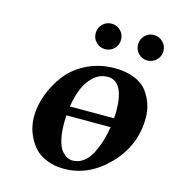

<svg xmlns="http://www.w3.org/2000/svg" viewBox="-97 -698 713 789"><g transform="rotate(15 259.5 -303.5)"><path d="M243.9 -524.4Q228 -540 228 -563Q228 -585.9 243.9 -601.6Q259.8 -617.2 282 -617.2Q304.2 -617.2 320.1 -601.6Q335.9 -585.9 335.9 -563Q335.9 -540 320.1 -524.4Q304.2 -508.8 282 -508.8Q259.8 -508.8 243.9 -524.4ZM424.1 -524.4Q408.2 -540 408.2 -563Q408.2 -585.9 424.1 -601.6Q439.9 -617.2 461.9 -617.2Q483.9 -617.2 500 -601.6Q516.1 -585.9 516.1 -563Q516.1 -540 500 -524.4Q483.9 -508.8 461.9 -508.8Q439.9 -508.8 424.1 -524.4ZM198.2 -172.9Q198.2 -129.9 206.1 -99.4Q213.9 -68.8 226.3 -55.4Q238.8 -42 249.3 -37.1Q259.8 -32.2 271 -32.2Q296.9 -32.2 317.6 -47.9Q338.4 -63.5 351.8 -90.3Q365.2 -117.2 373.8 -145.3Q382.3 -173.3 387.2 -205.1H199.2Q198.2 -188 198.2 -172.9ZM71.8 -165Q71.8 -211.9 89.4 -259.5Q106.9 -307.1 138.9 -349.1Q170.9 -391.1 224.4 -417.5Q277.8 -443.8 341.8 -443.8Q390.6 -443.8 426.8 -429Q462.9 -414.1 481.4 -388.4Q500 -362.8 508.5 -335.9Q517.1 -309.1 517.1 -278.8Q517.1 -161.6 434.1 -75.9Q351.1 9.8 246.1 9.8Q205.1 9.8 173.1 -3.2Q141.1 -16.1 122.6 -35.6Q104 -55.2 92 -80.1Q80.1 -105 75.9 -126Q71.8 -147 71.8 -165ZM203.6 -244.1H391.6Q392.6 -260.3 393.1 -272Q393.1 -401.9 323.2 -401.9Q288.6 -401.9 262.7 -377.4Q236.8 -353 223.6 -319.8Q210.4 -286.6 203.6 -244.1Z"/></g></svg>

Font: Linux Libertine O
Style: Semibold Italic
Weight: 600
Italic angle: -11.5°
Designer: Philipp H. Poll
Foundry: Philipp H. Poll
Version: Version 5.1.2